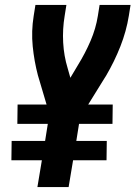

<svg xmlns="http://www.w3.org/2000/svg" viewBox="-20 -755 547 775"><path d="M131 0 149 -108H26L27 -186H162L173 -255H50L51 -333H168L133 -451Q118 -508 112 -568.5Q106 -629 116 -691L123 -735H248L241 -691Q232 -637 235 -583Q238 -529 253 -480L264 -441L295 -493Q324 -540 345.5 -590Q367 -640 375 -691L382 -735H507L500 -691Q490 -629 466 -568Q442 -507 408 -449Q406 -446 404.5 -443.5Q403 -441 401 -438L336 -333H435L434 -255H299L288 -186H411L410 -108H275L257 0Z"/></svg>

Font: Iosevka Term Curly XBd Obl
Style: Regular
Weight: 800
Italic angle: -9°
Designer: Belleve Invis
Foundry: Belleve Invis
Version: Version 32.3.0